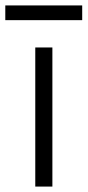

<svg xmlns="http://www.w3.org/2000/svg" viewBox="-41 -687 323 707"><path d="M88.9 0V-512.2H151.9V0ZM-21.5 -612.8V-667H261.7V-612.8Z"/></svg>

Font: Clear Sans Light
Style: Regular
Weight: 300
Foundry: Intel Corporation
Version: Version 1.00